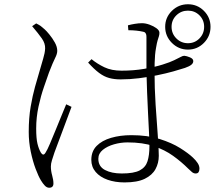

<svg xmlns="http://www.w3.org/2000/svg" viewBox="-20 -837 1040 902"><path d="M756 -711Q756 -755 787.5 -786Q819 -817 863 -817Q907 -817 938 -786Q969 -755 969 -711Q969 -667 938 -635.5Q907 -604 863 -604Q819 -604 787.5 -635.5Q756 -667 756 -711ZM786 -711Q786 -679 808.5 -656.5Q831 -634 863 -634Q895 -634 917 -656.5Q939 -679 939 -711Q939 -743 917 -765Q895 -787 863 -787Q831 -787 808.5 -765Q786 -743 786 -711ZM394 -543 410 -559Q437 -537 470.5 -521Q504 -505 551 -505Q608 -505 657.5 -513.5Q707 -522 743.5 -533.5Q780 -545 798 -554Q821 -565 830 -570Q839 -575 846 -575Q857 -574 872.5 -567.5Q888 -561 888 -550Q888 -540 878.5 -532.5Q869 -525 849 -518Q828 -511 794 -501.5Q760 -492 718.5 -483.5Q677 -475 633 -469.5Q589 -464 547 -464Q517 -464 493 -470.5Q469 -477 445.5 -494.5Q422 -512 394 -543ZM583 -695 581 -718Q595 -722 613.5 -725Q632 -728 647 -728Q664 -728 683 -721Q702 -714 715.5 -704Q729 -694 729 -683Q729 -674 726.5 -666.5Q724 -659 720.5 -647.5Q717 -636 713 -612Q710 -596 708.5 -578.5Q707 -561 706.5 -541.5Q706 -522 706 -500Q706 -423 711 -345.5Q716 -268 721 -204Q726 -140 726 -105Q726 -71 710.5 -42.5Q695 -14 660 3Q625 20 565 20Q521 20 485.5 7.5Q450 -5 429.5 -29Q409 -53 409 -86Q409 -126 434 -151.5Q459 -177 502 -189.5Q545 -202 597 -202Q673 -202 730 -184Q787 -166 826 -141.5Q865 -117 886 -97Q900 -84 908.5 -71Q917 -58 917 -45Q917 -35 913 -28.5Q909 -22 899 -22Q890 -22 882 -28.5Q874 -35 864 -45Q832 -77 793 -105Q754 -133 702.5 -150.5Q651 -168 579 -168Q547 -168 515.5 -159Q484 -150 463 -133Q442 -116 442 -91Q442 -55 473 -38.5Q504 -22 552 -22Q609 -22 636.5 -36.5Q664 -51 673 -79.5Q682 -108 682 -150Q682 -174 680 -214.5Q678 -255 675.5 -304.5Q673 -354 671 -405Q669 -456 668 -501Q668 -521 668 -553Q668 -585 668 -616Q668 -647 668 -663Q668 -671 666.5 -675.5Q665 -680 662 -683.5Q659 -687 652 -688Q639 -691 621.5 -693Q604 -695 583 -695ZM131 -714 150 -727Q164 -720 171 -715Q178 -710 190 -699Q198 -692 212 -675Q226 -658 237.5 -637.5Q249 -617 249 -598Q249 -584 239 -564.5Q229 -545 210 -496Q201 -470 186.5 -428.5Q172 -387 161 -336.5Q150 -286 150 -233Q150 -187 156 -162Q162 -137 172 -120Q177 -112 182.5 -111Q188 -110 194 -120Q202 -132 214.5 -161.5Q227 -191 241.5 -226.5Q256 -262 269.5 -295Q283 -328 291 -347L316 -335Q309 -316 297.5 -285.5Q286 -255 274 -222.5Q262 -190 251.5 -162.5Q241 -135 236 -121Q229 -100 224 -84Q219 -68 219 -55Q219 -34 225 -13Q231 8 231 25Q231 45 211 45Q200 45 190.5 35Q181 25 172 10Q161 -8 147.5 -43.5Q134 -79 124.5 -124.5Q115 -170 115 -217Q115 -283 124 -335.5Q133 -388 144.5 -429Q156 -470 165 -500Q175 -536 183 -562Q191 -588 192 -609Q193 -633 176.5 -656.5Q160 -680 131 -714Z"/></svg>

Font: Noto Serif KR
Style: Regular
Weight: 200
Designer: Ryoko NISHIZUKA 西塚涼子 (kana & ideographs); Frank Grießhammer (Latin, Greek & Cyrillic); Wenlong ZHANG 张文龙 (bopomofo); San
Foundry: Adobe
Version: Version 2.001;hotconv 1.1.0;makeotfexe 2.6.0